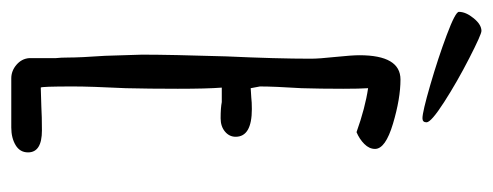

<svg xmlns="http://www.w3.org/2000/svg" viewBox="-288 -560 853 332"><g transform="rotate(90 138.0 -393.5)"><path d="M72 -18V-44V-64Q71 -73 71 -85Q71 -106 68 -149L66 -213Q66 -262 69 -359Q73 -446 73 -505Q73 -519 70 -547Q67 -576 67 -589Q67 -660 109 -660Q142 -660 185.5 -647Q229 -634 229 -616Q229 -606 220.5 -597.5Q212 -589 200 -584Q158 -599 124 -604Q125 -589 125 -561Q125 -521 124 -489Q121 -441 121 -417L124 -401L140 -402Q148 -403 160 -403Q208 -403 208 -375Q208 -364 199 -356.5Q190 -349 176 -349Q158 -349 148 -351H123Q125 -325 125 -275Q125 -225 124 -185Q121 -124 121 -94Q121 -38 123 -38L156 -39Q173 -40 197 -40Q235 -40 235 -16Q235 -2 222.5 5.5Q210 13 192 13H107Q94 13 83.5 4Q73 -5 72 -18ZM-8 -761Q-8 -773 3 -786.5Q14 -800 25 -800Q31 -800 72 -779Q113 -758 148 -735.5Q183 -713 183 -705Q183 -698 176 -698Q165 -698 118.5 -711.5Q72 -725 32 -740Q-8 -755 -8 -761Z"/></g></svg>

Font: Amatic SC
Style: Bold
Weight: 700
Designer: Multiple Designers
Foundry: Vernon Adams
Version: Version 2.505